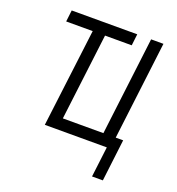

<svg xmlns="http://www.w3.org/2000/svg" viewBox="-146 -768 987 1068"><g transform="rotate(20 347.0 -234.5)"><path d="M612 -68H568L639 -649H566L495 -68H255L318 -581H476L484 -649H96L88 -581H245L173 0H540L518 180H582Z"/></g></svg>

Font: Gamestation Condensed
Style: Italic
Weight: 400
Width: 3
Designer: Jonas Hecksher
Foundry: Jonas Hecksher, Playtypeª, e-types AS
Version: Version 1.003